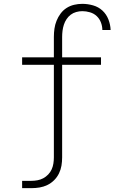

<svg xmlns="http://www.w3.org/2000/svg" viewBox="-20 -763 640 998"><path d="M95 215V177H143Q159 177 175 174Q191 171 205 163.5Q219 156 230.5 144Q242 132 248.5 117.5Q255 103 257.5 87Q260 71 260 55V-426H95V-465H260V-571Q260 -593 263 -614Q266 -635 274 -655Q282 -675 295 -692.5Q308 -710 326 -721.5Q344 -733 365 -738Q386 -743 408 -743Q436 -743 464 -735Q492 -727 512.5 -708Q533 -689 543.5 -662Q554 -635 555 -607H512Q512 -627 504.5 -646.5Q497 -666 482.5 -679.5Q468 -693 448 -699Q428 -705 408 -705Q392 -705 376 -700.5Q360 -696 347.5 -686.5Q335 -677 326 -663.5Q317 -650 312 -634.5Q307 -619 305 -603Q303 -587 303 -571V-465H505V-426H303V55Q303 77 299.5 98Q296 119 286.5 138.5Q277 158 261.5 173.5Q246 189 226.5 198.5Q207 208 186 211.5Q165 215 143 215Z"/></svg>

Font: Iosevka Extralight Extended
Style: Regular
Weight: 200
Width: 7
Monospace: yes
Designer: Belleve Invis
Foundry: Belleve Invis
Version: Version 32.5.0; ttfautohint (v1.8.4)